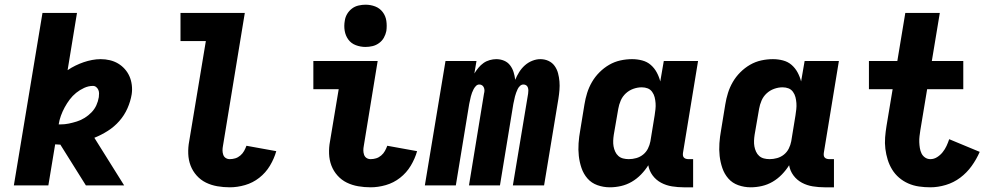

<svg xmlns="http://www.w3.org/2000/svg" viewBox="-20 -790 4240 818"><path d="M39 0 161 -735H308L268 -491Q284 -502 301.5 -510.5Q319 -519 336.5 -525Q354 -531 372.5 -534.5Q391 -538 409 -538Q429 -538 448 -533.5Q467 -529 483 -519.5Q499 -510 511.5 -496Q524 -482 531.5 -465Q539 -448 541.5 -428Q544 -408 541 -388Q536 -358 523 -328.5Q510 -299 488.5 -274.5Q467 -250 439.5 -232.5Q412 -215 382 -203L509 0H346L237 -174Q236 -174 234.5 -174Q233 -174 232 -174Q228 -174 224 -174.5Q220 -175 215 -175L186 0ZM238 -260Q256 -260 273 -263.5Q290 -267 307.5 -272.5Q325 -278 341 -288Q357 -298 370 -311.5Q383 -325 390.5 -341.5Q398 -358 401 -376Q402 -384 402 -392Q402 -400 399 -407Q396 -414 390 -419Q384 -424 376 -424Q357 -424 338.5 -415.5Q320 -407 304.5 -394.5Q289 -382 277 -366Q265 -350 255.5 -332.5Q246 -315 239.5 -297Q233 -279 230 -260Q232 -260 234 -260Q236 -260 238 -260Z M959 8Q932 8 906 3.5Q880 -1 857.5 -12Q835 -23 818 -42Q801 -61 792 -84.5Q783 -108 782 -135Q781 -162 786 -188L857 -615H749V-735H1023L930 -169Q928 -159 928 -149.5Q928 -140 931 -131Q934 -122 941.5 -117Q949 -112 959 -112Q971 -112 982.5 -115.5Q994 -119 1004 -127.5Q1014 -136 1020 -147Q1026 -158 1030 -169L1157 -146Q1148 -114 1130 -84Q1112 -54 1084.5 -32.5Q1057 -11 1024 -1.5Q991 8 959 8Z M1559 8Q1532 8 1506 3.5Q1480 -1 1457.5 -12Q1435 -23 1418 -42Q1401 -61 1392 -84.5Q1383 -108 1382 -135Q1381 -162 1386 -188L1423 -410H1315V-530H1589L1530 -169Q1528 -159 1528 -149.5Q1528 -140 1531 -131Q1534 -122 1541.5 -117Q1549 -112 1559 -112Q1571 -112 1582.5 -115.5Q1594 -119 1604 -127.5Q1614 -136 1620 -147Q1626 -158 1630 -169L1757 -146Q1748 -114 1730 -84Q1712 -54 1684.5 -32.5Q1657 -11 1624 -1.5Q1591 8 1559 8ZM1537 -590Q1516 -590 1496 -597.5Q1476 -605 1464 -621.5Q1452 -638 1448.5 -659Q1445 -680 1449 -702Q1451 -717 1459 -730.5Q1467 -744 1479.5 -753.5Q1492 -763 1507.5 -766.5Q1523 -770 1537 -770Q1559 -770 1578.5 -762.5Q1598 -755 1610.5 -738.5Q1623 -722 1626 -701Q1629 -680 1626 -658Q1623 -643 1615.5 -629.5Q1608 -616 1595 -606.5Q1582 -597 1567 -593.5Q1552 -590 1537 -590Z M1790 0 1878 -530H2010L2001 -477Q2009 -490 2018.5 -501.5Q2028 -513 2040 -521.5Q2052 -530 2066.5 -534Q2081 -538 2094 -538Q2112 -538 2127.5 -531.5Q2143 -525 2153 -512Q2163 -499 2168 -483Q2173 -467 2175 -450Q2182 -467 2192 -483Q2202 -499 2216 -511.5Q2230 -524 2247.5 -531Q2265 -538 2282 -538Q2301 -538 2317 -530.5Q2333 -523 2343 -509Q2353 -495 2357.5 -478Q2362 -461 2363.5 -443Q2365 -425 2363.5 -406.5Q2362 -388 2359 -369L2298 0H2165L2230 -391Q2231 -398 2231 -404.5Q2231 -411 2229 -417Q2227 -423 2222 -426.5Q2217 -430 2210 -430Q2202 -430 2195.5 -424Q2189 -418 2185.5 -410.5Q2182 -403 2179 -395Q2176 -387 2174 -379Q2172 -371 2170.5 -363Q2169 -355 2167 -347L2110 0H1978L2042 -391Q2044 -398 2044 -404.5Q2044 -411 2041.5 -417Q2039 -423 2034 -426.5Q2029 -430 2022 -430Q2014 -430 2008 -424Q2002 -418 1998 -410.5Q1994 -403 1991 -395Q1988 -387 1986 -379Q1984 -371 1982.5 -363Q1981 -355 1979 -347L1922 0Z M2578 8Q2551 8 2525.5 -1Q2500 -10 2483 -29.5Q2466 -49 2457.5 -74Q2449 -99 2446 -125.5Q2443 -152 2445 -180Q2447 -208 2452 -235L2470 -345Q2474 -370 2481.5 -394Q2489 -418 2502 -440.5Q2515 -463 2534 -482Q2553 -501 2575.5 -514Q2598 -527 2623 -532.5Q2648 -538 2673 -538Q2695 -538 2716 -532.5Q2737 -527 2752.5 -513.5Q2768 -500 2778 -481.5Q2788 -463 2793 -443L2808 -530H2954L2890 -140Q2889 -134 2889.5 -128.5Q2890 -123 2893.5 -119Q2897 -115 2902.5 -113.5Q2908 -112 2913 -112H2933V8H2893Q2868 8 2843 4Q2818 0 2796.5 -11.5Q2775 -23 2760.5 -42.5Q2746 -62 2742 -86Q2729 -65 2711 -46.5Q2693 -28 2671.5 -15.5Q2650 -3 2626 2.5Q2602 8 2578 8ZM2659 -112Q2675 -112 2691 -116.5Q2707 -121 2720 -131.5Q2733 -142 2740.5 -157Q2748 -172 2751 -188L2769 -298Q2771 -311 2772.5 -324.5Q2774 -338 2773 -351Q2772 -364 2769 -376Q2766 -388 2758.5 -398.5Q2751 -409 2739.5 -413.5Q2728 -418 2714 -418Q2696 -418 2678 -411.5Q2660 -405 2646 -392Q2632 -379 2624.5 -361.5Q2617 -344 2614 -326L2595 -216Q2593 -203 2592.5 -190.5Q2592 -178 2594 -166.5Q2596 -155 2601 -144Q2606 -133 2614.5 -125.5Q2623 -118 2634.5 -115Q2646 -112 2659 -112Z M3178 8Q3151 8 3125.5 -1Q3100 -10 3083 -29.5Q3066 -49 3057.5 -74Q3049 -99 3046 -125.5Q3043 -152 3045 -180Q3047 -208 3052 -235L3070 -345Q3074 -370 3081.5 -394Q3089 -418 3102 -440.5Q3115 -463 3134 -482Q3153 -501 3175.5 -514Q3198 -527 3223 -532.5Q3248 -538 3273 -538Q3295 -538 3316 -532.5Q3337 -527 3352.5 -513.5Q3368 -500 3378 -481.5Q3388 -463 3393 -443L3408 -530H3554L3490 -140Q3489 -134 3489.5 -128.5Q3490 -123 3493.5 -119Q3497 -115 3502.5 -113.5Q3508 -112 3513 -112H3533V8H3493Q3468 8 3443 4Q3418 0 3396.5 -11.5Q3375 -23 3360.5 -42.5Q3346 -62 3342 -86Q3329 -65 3311 -46.5Q3293 -28 3271.5 -15.5Q3250 -3 3226 2.5Q3202 8 3178 8ZM3259 -112Q3275 -112 3291 -116.5Q3307 -121 3320 -131.5Q3333 -142 3340.5 -157Q3348 -172 3351 -188L3369 -298Q3371 -311 3372.5 -324.5Q3374 -338 3373 -351Q3372 -364 3369 -376Q3366 -388 3358.5 -398.5Q3351 -409 3339.5 -413.5Q3328 -418 3314 -418Q3296 -418 3278 -411.5Q3260 -405 3246 -392Q3232 -379 3224.5 -361.5Q3217 -344 3214 -326L3195 -216Q3193 -203 3192.5 -190.5Q3192 -178 3194 -166.5Q3196 -155 3201 -144Q3206 -133 3214.5 -125.5Q3223 -118 3234.5 -115Q3246 -112 3259 -112Z M3944 8Q3919 8 3895 4.5Q3871 1 3849.5 -8.5Q3828 -18 3810.5 -33Q3793 -48 3781 -67.5Q3769 -87 3762 -109.5Q3755 -132 3752 -156Q3749 -180 3751 -205Q3753 -230 3757 -254L3783 -410H3682V-530H3803L3837 -735H3984L3950 -530H4084V-410H3930L3901 -235Q3899 -222 3897.5 -209.5Q3896 -197 3896.5 -184Q3897 -171 3899 -159Q3901 -147 3906 -136.5Q3911 -126 3921 -119Q3931 -112 3944 -112Q3959 -112 3972.5 -120.5Q3986 -129 3996 -141.5Q4006 -154 4012.5 -168Q4019 -182 4024 -197L4154 -143Q4140 -111 4119.5 -82.5Q4099 -54 4071 -33Q4043 -12 4009.5 -2Q3976 8 3944 8Z"/></svg>

Font: Iosevka Curly Heavy Extended
Style: Italic
Weight: 900
Width: 7
Italic angle: -9°
Monospace: yes
Designer: Belleve Invis
Foundry: Belleve Invis
Version: Version 11.1.0; ttfautohint (v1.8.3)